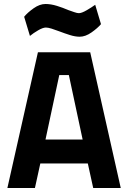

<svg xmlns="http://www.w3.org/2000/svg" viewBox="-20 -942 642 962"><path d="M17 0 170 -680H432L585 0H447L420 -123H182L155 0ZM208 -243H394L325 -566H277ZM379 -758Q357 -758 330 -766.5Q303 -775 277 -785Q256 -793 238.5 -798.5Q221 -804 210 -804Q195 -804 171 -790Q147 -776 130 -762L101 -858Q118 -879 148.5 -900.5Q179 -922 208 -922Q235 -922 265.5 -912.5Q296 -903 321 -892Q338 -886 352.5 -881Q367 -876 375 -876Q389 -876 414 -890.5Q439 -905 457 -918L486 -821Q469 -801 438.5 -779.5Q408 -758 379 -758Z"/></svg>

Font: Titillium Web SemiBold
Style: Regular
Weight: 600
Designer: Mohamed Gaber, Accademia di Belle Arti di Urbino
Foundry: Kief Type Foundry, Accademia di Belle Arti di Urbino
Version: Version 3.000; ttfautohint (v1.8.4)